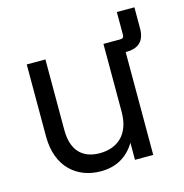

<svg xmlns="http://www.w3.org/2000/svg" viewBox="-98 -724 791 824"><g transform="rotate(-15 298.0 -311.5)"><path d="M251 9.8C316.4 9.8 368.7 -17.1 404.3 -75.7V0H485.4V-457H488.3C543.9 -457 571.3 -484.4 571.3 -540V-632.8H493.2V-532.2C493.2 -520.5 488.3 -515.6 476.6 -515.6H402.3V-213.9C402.3 -109.9 341.8 -66.4 266.6 -66.4C189.5 -66.4 144.5 -111.8 144.5 -201.2V-515.6H61.5V-195.3C61.5 -58.1 147 9.8 251 9.8Z"/></g></svg>

Font: Raveo Display Display
Style: Regular
Weight: 400
Designer: Jakub Foglar, Rasmus Andersson (Inter)
Foundry: Jakubfoglar.com
Version: Version 1.100;Glyphs 3.2.3 (3260)